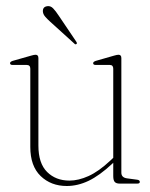

<svg xmlns="http://www.w3.org/2000/svg" viewBox="-20 -612 499 640"><path d="M81 -122V-383Q81 -395.5 69 -395.5H22Q13.5 -395.5 13.5 -401.5Q13.5 -406 22 -409L83.5 -426.5Q93.5 -429.5 98.5 -429.5Q108 -429.5 108 -418.5V-127Q108 -67.5 137 -38.8Q166 -10 211.5 -10Q241.5 -10 275.2 -25.2Q309 -40.5 347.5 -76.5L357.5 -86V-383Q357.5 -395.5 346 -395.5H299Q290.5 -395.5 290.5 -401.5Q290.5 -406 299 -409L360 -426.5Q370 -429.5 375 -429.5Q384.5 -429.5 384.5 -418.5V-36.5Q384.5 -20 403.5 -17.5L437 -13Q446 -12 446 -5.5Q446 0 437.5 0H379Q367.5 0 362.5 -5.5Q357.5 -11 357.5 -25V-69.5L354.5 -66.5Q311.5 -26.5 275.2 -9.2Q239 8 202.5 8Q150 8 115.5 -25.2Q81 -58.5 81 -122ZM176 -559.5 234 -473.5Q238 -467.5 235 -465.5Q231.5 -462.5 228 -466.5L148 -539Q138 -548 131 -556Q124 -564 123 -572.5Q121.5 -590 139 -591.5Q149 -592.5 157.2 -584Q165.5 -575.5 176 -559.5Z"/></svg>

Font: Fraunces 144pt Soft Thin
Style: Regular
Weight: 100
Version: Version 1.000;[0bf87f6ff]